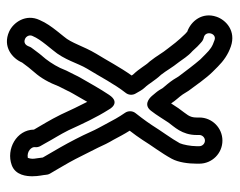

<svg xmlns="http://www.w3.org/2000/svg" viewBox="-88 -515 685 549"><g transform="rotate(-90 254.5 -240.5)"><path d="M78.6 -460.6C77.4 -473.8 75 -482.5 75 -490.5C75 -494.2 76.3 -500.2 77.6 -503.5C96.7 -506.9 109.5 -492.5 108.3 -483.5C107.5 -478 108.8 -471.9 111.3 -467.6L119.1 -453.9C133.9 -426.7 142.8 -414.4 156.5 -387.2C175.4 -346 192.7 -308.1 215.9 -271.6C215.9 -271.6 234 -235.4 257.8 -271.1C275.3 -297.4 289.8 -323.6 304.7 -349.5C309.2 -357.3 312.4 -363.3 314.8 -368.7L327.4 -393.8C327.7 -394.6 328.2 -395.6 328.4 -396.2C335.9 -416.3 347.8 -435.8 360.3 -452.1C370.3 -463.4 380.5 -476.5 388.2 -487.2C391.4 -491.5 394.2 -494.7 395.7 -499.1C399.6 -510.7 407.4 -516.1 418.2 -511.2C424.8 -508.2 430.4 -499.2 426.2 -490.2C420.2 -476.2 412.4 -465.7 401.4 -451.5L385.8 -432.1C357.1 -398.6 348.7 -360.7 332.6 -334C308.5 -294.8 288.8 -255.8 263.3 -223.4C256.9 -215.3 256.4 -203.7 261.6 -195.1C266.1 -187.5 271.6 -176 279.3 -168.3C288.6 -159.1 298.8 -139.7 315.3 -122.4C327.9 -106.3 335 -91.8 351.4 -71.4C359.8 -60.4 368.4 -45.2 382.9 -32.7L396 -18.6C403.2 -11.4 407.1 -8.6 408.3 -7.3C411.8 -3.8 417.2 -1.3 421.1 -0.5C443.2 3.9 434 37.8 414.3 30.4C395.7 24.2 387.8 18.5 373.7 4.3L359.2 -10.1C345 -26.3 324.5 -53.6 310.6 -72.1L301 -87.6C292.1 -100.9 284.5 -108.7 277.4 -117.5C273.3 -124.1 270.1 -130.1 265.2 -136L255.2 -148C247.4 -157.3 228.8 -172.6 212.3 -151.3C198.4 -133.6 189.4 -117.1 178.5 -101.3C167.1 -85.3 143 -62.8 143 -21V-13C143 -4.4 135.6 3 127 3C118.4 3 111 -4.4 111 -13V-21C111 -37.3 115.3 -59.5 119.4 -68.8C132.4 -92.5 154.6 -121.9 171.1 -148.5C177.8 -158.6 184.5 -167.9 191.9 -177.8L205.7 -195.7C212.6 -204.4 212.3 -217 206.6 -225.2C193.7 -243.8 185.5 -259.1 173.1 -282.6C166.8 -294.6 159.2 -307.4 151.9 -324.1C140.7 -349.6 121.9 -385.5 107.6 -410.6C97.5 -427.5 88.2 -444.6 78.6 -460.6ZM29 -453C29 -449.4 30.3 -443.8 32.7 -439.9C43.6 -422.3 52.9 -404.6 64.4 -385.4C76.2 -364.8 93.1 -328.8 106.5 -303.2C113.3 -287.8 121.4 -271.6 129.2 -258.7C137.8 -242.5 145.3 -228.1 155.3 -212.2C145.5 -199.6 137.3 -188.1 128.9 -175.5C113.2 -149.9 91.1 -121.5 75.1 -92C64.6 -72.7 61 -44.1 61 -21V-13C61 23.4 90.6 53 127 53C163.4 53 193 23.4 193 -13V-21C193 -42.3 201.9 -48 219.5 -72.7C225 -80.7 228.4 -86.1 233.3 -93.7C242 -80.1 252 -70.8 259 -60.5L268.8 -44.8C269.1 -44.3 269.6 -43.5 270 -43C284.4 -23.8 305.2 6.5 323.3 24.7L338.3 39.7C354.6 56 373.3 69.3 396.2 77.1C440.5 92.4 471.9 63.2 481.1 36.1C495 -4.2 469.1 -36.8 438.4 -47.6C436.5 -49.1 435.1 -50.3 432 -53.4L418.3 -68.1C410.9 -76 404.2 -84.8 390.6 -102.5C376.7 -119.5 370.2 -133.7 353.5 -154.6C353.1 -155.1 352.3 -156.1 351.7 -156.7C342.2 -166.2 333.8 -183.7 315.8 -202.5C315.3 -203.3 314.3 -204.6 313.1 -206.5C336.9 -239.9 355.2 -275.3 375.4 -308C397.4 -344.7 405.6 -378.8 424.2 -400L440.6 -420.5C452.1 -435.2 463.6 -450.7 471.8 -469.8C490.2 -509.1 464.8 -545 438.8 -556.8C395.4 -576.4 361.9 -547.6 350.1 -519.7C341.8 -508.1 331.8 -495.3 322.3 -484.6C305.3 -465.5 292.5 -442.1 282.1 -415L269.6 -390.2C268 -386.8 267 -384.1 261.4 -374.5C253.2 -360.2 245.8 -347 237.8 -333.5C226 -356 214 -381.8 201.5 -408.8C184.2 -443.4 174.1 -458.4 158.4 -485.9C157.9 -535.9 102.4 -566 57 -549.5C27.2 -538.7 25 -505.8 25 -490.5C25 -471.8 29 -458.1 29 -453Z"/></g></svg>

Font: HoneyBee
Style: Str
Weight: 700
Foundry: Cannot Into Space Fonts
Version: Version 0.89